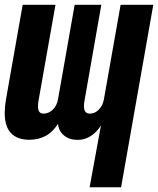

<svg xmlns="http://www.w3.org/2000/svg" viewBox="-36 -570 656 796"><path d="M466 206.5H335.5L382.5 -50Q365.5 -22 340.2 -6Q315 10 286.5 10Q252 10 229.8 -8Q207.5 -26 204.5 -56.5Q181 -20.5 151.2 -5.5Q121.5 9.5 85.5 9.5Q36 9.5 9.8 -18Q-16.5 -45.5 -16.5 -102Q-16.5 -126 -11 -159L58 -550H194L123.5 -151.5Q121.5 -140 121.5 -129Q121.5 -114 127 -106.5Q132.5 -99 144.5 -99Q166 -99 183 -115.5Q200 -132 204.5 -158.5L273.5 -550H384L314 -150.5Q312 -140 312 -129.5Q312 -99 336.5 -99Q358 -99 374.2 -116Q390.5 -133 395 -159.5L464 -550H599.5Z"/></svg>

Font: JuliaMono ExtraBoldItalic
Style: Regular
Weight: 800
Italic angle: -9°
Monospace: yes
Designer: cormullion
Foundry: corm
Version: Version 0.049; ttfautohint (v1.8.4)